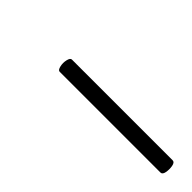

<svg xmlns="http://www.w3.org/2000/svg" viewBox="12 -653 320 320"><g transform="rotate(45 172.0 -492.5)"><path d="M100.2 -478.6Q96.6 -478.6 94.9 -485.8Q93.2 -493 94.9 -500.2Q96.6 -507.4 100.2 -507.4H337.8Q342.4 -507.4 343.7 -500.2Q345 -493 343.7 -485.8Q342.4 -478.6 337.8 -478.6Z"/></g></svg>

Font: Cormorant Garamond Light
Style: Italic
Weight: 300
Italic angle: -10°
Designer: Christian Thalmann (Catharsis Fonts)
Foundry: Catharsis Fonts
Version: Version 4.001